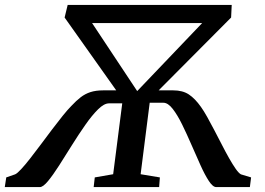

<svg xmlns="http://www.w3.org/2000/svg" viewBox="-54 -763 1081 783"><path d="M-34.5 0 -28.5 -39.5 7.5 -52Q16 -55.5 32.2 -73Q48.5 -90.5 69 -116.8Q89.5 -143 112.5 -173.8Q135.5 -204.5 158.2 -234.8Q181 -265 201.5 -290.5Q222 -316 237 -331Q257 -352.5 275.2 -366.5Q293.5 -380.5 315.2 -387.5Q337 -394.5 366.5 -394.5H420L209.5 -691.5L222 -743H891L888.5 -691.5L593 -394.5H652.5Q691 -394.5 716.2 -377.8Q741.5 -361 765.5 -327Q777 -311 791 -286Q805 -261 820.2 -231.8Q835.5 -202.5 850.8 -172.8Q866 -143 880.5 -117.5Q895 -92 907.2 -74.5Q919.5 -57 928.5 -52L970 -39.5L965 0H828Q814 0 797.8 -24.8Q781.5 -49.5 763.8 -88.8Q746 -128 727 -172Q708 -216 688.8 -255.2Q669.5 -294.5 650.2 -319.2Q631 -344 612 -344H556.5L519.5 -52.5L598 -39.5L595 0H328L332.5 -39.5L407.5 -52.5L444.5 -341.5H390.5Q370.5 -341.5 345.8 -317Q321 -292.5 293.8 -253.5Q266.5 -214.5 239.2 -170.8Q212 -127 187 -88Q162 -49 141.8 -24.5Q121.5 0 108.5 0ZM505.5 -391.5 770.5 -669H321.5Z"/></svg>

Font: Merriweather 28pt Medium
Style: Italic
Weight: 500
Italic angle: -7.8°
Version: Version 2.101